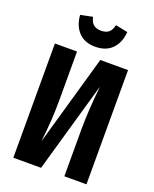

<svg xmlns="http://www.w3.org/2000/svg" viewBox="-165 -1001 878 1093"><g transform="rotate(20 274.5 -454.5)"><path d="M496 0H362V-284Q362 -394 378 -549L221 0H53V-692H187V-404Q187 -327 183 -270Q179 -213 171 -142L328 -692H496ZM132 -894 205 -909Q212 -877 229 -863.5Q246 -850 274 -850Q303 -850 320 -863.5Q337 -877 344 -909L418 -894Q413 -829 376 -791Q339 -753 274 -753Q210 -753 173.5 -791Q137 -829 132 -894Z"/></g></svg>

Font: Fira Sans Extra Condensed SemiBold
Style: Regular
Weight: 600
Width: 1
Designer: Carrois Corporate & Edenspiekermann AG
Foundry: Carrois Corporate GbR & Edenspiekermann AG
Version: Version 4.203